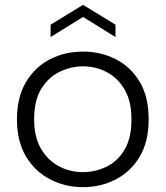

<svg xmlns="http://www.w3.org/2000/svg" viewBox="-20 -766 684 793"><path d="M50 0ZM50 0ZM323 7Q250 7 187.5 -25Q125 -57 87.5 -119.5Q50 -182 50 -273Q50 -364 87 -426.5Q124 -489 186 -521Q248 -553 323 -553Q395 -553 457 -522Q519 -491 556.5 -429Q594 -367 594 -273Q594 -180 556.5 -118Q519 -56 457 -24.5Q395 7 323 7ZM323 -55Q373 -55 419 -77Q465 -99 494 -147Q523 -195 523 -273Q523 -348 494.5 -396.5Q466 -445 420.5 -468.5Q375 -492 323 -492Q275 -492 228.5 -470.5Q182 -449 151.5 -401Q121 -353 121 -273Q121 -200 149.5 -151.5Q178 -103 224 -79Q270 -55 323 -55ZM457 -613 323 -696 189 -613V-664L323 -746L457 -664Z"/></svg>

Font: Ulagadi Sans Light
Style: Regular
Weight: 300
Designer: Ninad Kale (Devanagari), Jonny Pinhorn (Latin)
Foundry: Indian Type Foundry
Version: Version 3.01;March 29, 2020;FontCreator 12.0.0.2522 64-bit; 